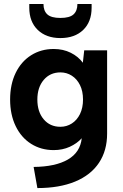

<svg xmlns="http://www.w3.org/2000/svg" viewBox="-20 -756 623 976"><path d="M395.5 -53.3Q371.1 -26.4 334.4 -9.7Q297.7 7 252.8 7Q188.8 7 138.4 -24.7Q87.9 -56.5 59.6 -115Q31.4 -173.5 31.4 -250Q31.4 -327 59.6 -385.3Q87.9 -443.5 138.4 -475.3Q188.8 -507 252.8 -507Q301.2 -507 339.6 -487.8Q378.1 -468.6 401.1 -437.1L408.1 -500H524.5V-76.9Q524.5 9.6 483 71.8Q441.5 134 361.8 167Q282 200 170 200L150.9 92.6Q261.7 91.6 324.9 55Q388 18.4 395.5 -53.3ZM402 -250Q402 -292.4 386.6 -323.5Q371.2 -354.6 345 -371.3Q318.8 -388 287.5 -388Q234.7 -388 202.3 -349.9Q169.9 -311.8 169.9 -250Q169.9 -187.7 202.1 -149.6Q234.2 -111.5 287 -111.5Q318.8 -111.5 345.2 -128.4Q371.6 -145.4 386.8 -176.7Q402 -208.1 402 -250ZM128.8 -717.3V-735.8H201Q201 -700.8 220.7 -682.8Q240.5 -664.8 287 -664.8Q334 -664.8 353.7 -682.8Q373.5 -700.8 373.5 -735.8H445.7V-716.8Q445.7 -645.1 402.9 -603.8Q360 -562.5 287 -562.5Q214.9 -562.5 171.8 -604Q128.8 -645.6 128.8 -717.3Z"/></svg>

Font: AF Albert Sans Medium
Style: Regular
Weight: 500
Designer: Andreas Rasmussen
Foundry: a.Foundry
Version: Version 1.300;Glyphs 3.2 (3231)